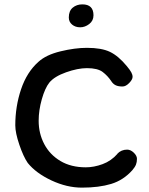

<svg xmlns="http://www.w3.org/2000/svg" viewBox="-20 -857 683 879"><path d="M347 -732Q325 -732 310 -744.5Q295 -757 295 -777Q295 -807 313 -822Q331 -837 357 -837Q408 -837 408 -787Q408 -762 388.5 -747Q369 -732 347 -732ZM587 -505Q587 -493 571.5 -477Q556 -461 541 -461Q521 -461 509 -467Q497 -473 489 -486Q473 -510 450 -527.5Q427 -545 378 -545Q336 -545 282.5 -526Q229 -507 206 -479Q186 -454 171.5 -403Q157 -352 157 -304Q157 -246 182.5 -197.5Q208 -149 256.5 -120Q305 -91 373 -91Q410 -91 449.5 -105.5Q489 -120 518 -153H517Q535 -172 562 -172Q578 -172 592.5 -158Q607 -144 607 -130Q607 -115 602.5 -103.5Q598 -92 586 -78Q545 -32 489 -15Q433 2 355 2Q286 2 215.5 -31Q145 -64 107 -111Q87 -140 68.5 -194.5Q50 -249 50 -283Q50 -370 76.5 -448.5Q103 -527 156 -574Q191 -606 257 -622Q323 -638 378 -638Q445 -638 483.5 -619.5Q522 -601 560 -555Q575 -537 581 -526Q587 -515 587 -505Z"/></svg>

Font: Itim
Style: Regular
Weight: 400
Designer: Suppakit Chalermlarp
Version: Version 1.002g